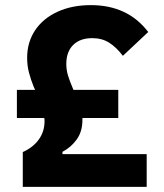

<svg xmlns="http://www.w3.org/2000/svg" viewBox="-20 -730 640 750"><path d="M69 0V-136Q109 -154 131.5 -185Q154 -216 154 -257Q154 -265 153 -269H46V-379H117Q116 -382 114.5 -385Q113 -388 112 -390Q100 -420 93 -447Q86 -474 86 -504Q86 -565 117 -611.5Q148 -658 204.5 -684Q261 -710 335 -710Q479 -710 559 -605L460 -512Q434 -546 406 -563.5Q378 -581 340 -581Q293 -581 266 -554.5Q239 -528 239 -480Q239 -457 245.5 -435.5Q252 -414 264 -386L267 -379H442V-269H302V-262Q302 -216 279.5 -185Q257 -154 224 -137V-128H553V0Z"/></svg>

Font: iA Writer Mono V
Style: Regular
Weight: 400
Designer: Mike Abbink, Paul van der Laan, Pieter van Rosmalen
Foundry: Bold Monday
Version: Version 2.000